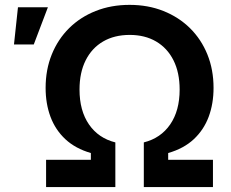

<svg xmlns="http://www.w3.org/2000/svg" viewBox="-20 -757 936 777"><path d="M166.5 0V-110.4H347.7V-137.7Q285.2 -155.8 244.6 -193.6Q204.1 -231.4 184.3 -284.4Q164.6 -337.4 164.6 -401.4Q164.6 -475.1 189.5 -536.6Q214.4 -598.1 259.8 -643.1Q305.2 -688 367.4 -712.6Q429.7 -737.3 504.4 -737.3Q579.1 -737.3 641.1 -712.6Q703.1 -688 748.8 -643.1Q794.4 -598.1 819.3 -536.6Q844.2 -475.1 844.2 -401.4Q844.2 -337.4 824.5 -284.4Q804.7 -231.4 764.2 -193.6Q723.6 -155.8 660.6 -137.7V-110.4H841.8V0H562V-180.7Q630.4 -197.8 668.7 -253.4Q707 -309.1 707 -394.5Q707 -463.4 682.1 -512.9Q657.2 -562.5 611.8 -589.1Q566.4 -615.7 504.9 -615.7Q442.9 -615.7 397.2 -589.1Q351.6 -562.5 326.7 -512.9Q301.8 -463.4 301.8 -394.5Q301.8 -309.1 340.1 -253.4Q378.4 -197.8 446.8 -180.7V0ZM36.6 -577.1 52.7 -727.5H173.8L116.7 -577.1Z"/></svg>

Font: V-Inter
Style: SemiBold-600
Weight: 600
Designer: Rasmus Andersson
Foundry: rsms
Version: Version 4.000;git-4146feb